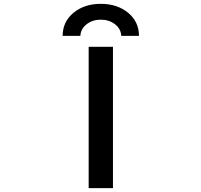

<svg xmlns="http://www.w3.org/2000/svg" viewBox="-20 -974 1040 995"><path d="M439.5 1V-731.4H565.4V1ZM700.2 -788.1H608.4Q606.4 -825.2 575.7 -848.6Q544.9 -872.1 502.4 -872.1Q460 -872.1 429.2 -848.6Q398.4 -825.2 396.5 -788.1H304.7Q304.7 -861.3 360.8 -907.7Q417 -954.1 502.4 -954.1Q587.9 -954.1 644 -907.7Q700.2 -861.3 700.2 -788.1Z"/></svg>

Font: GenEi Gothic M SemiBold
Style: Regular
Weight: 500
Designer: o_tamon (Modified); [Source Han Sans]
Ryoko NISHIZUKA  (kana & ideographs); Paul D. Hunt (Latin, Greek & Cyrillic); Wenl
Version: Version 1.1a;Original Version 1.004